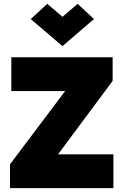

<svg xmlns="http://www.w3.org/2000/svg" viewBox="-20 -979 633 999"><path d="M379 -585 372 -505H39V-681H566V-558L221 -94L179 -176H570V0H32V-124ZM305 -739 140 -880 226 -959 337 -864H273L384 -959L469 -880Z"/></svg>

Font: Gabarito Black
Style: Regular
Weight: 900
Designer: Leandro Assis / Alvaro Franca / Felipe Casaprima
Foundry: Naipe Foundry
Version: Version 1.000